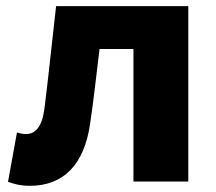

<svg xmlns="http://www.w3.org/2000/svg" viewBox="-20 -589 702 623"><path d="M76 14C189 14 253 -58 272 -185C284 -265 293 -349 303 -430H413V0H591V-569H162C149 -458 138 -345 124 -235C116 -176 94 -154 64 -154C53 -154 44 -157 35 -159L6 1C28 9 49 14 76 14Z"/></svg>

Font: Noto Sans CJK KR Black
Style: Regular
Weight: 900
Designer: Ryoko NISHIZUKA (kana & ideographs); Paul D. Hunt (Latin, Greek & Cyrillic); Wenlong ZHANG (bopomofo); Sandoll Communica
Foundry: Adobe Systems Incorporated
Version: Version 1.004;PS 1.004;hotconv 1.0.82;makeotf.lib2.5.63406